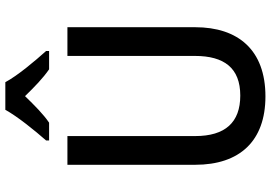

<svg xmlns="http://www.w3.org/2000/svg" viewBox="-164 -816 991 702"><g transform="rotate(-90 331.0 -465.5)"><path d="M381 -941H280C256 -897 204 -833 168 -792V-781H233C264 -802 296 -834 330 -869C364 -834 396 -803 428 -781H495V-792C459 -832 405 -896 381 -941ZM582 -247V-714H477V-248C477 -141 433 -82 332 -82C234 -82 184 -137 184 -247V-714H79V-247C79 -84 166 10 329 10C499 10 582 -90 582 -247Z"/></g></svg>

Font: Noto Sans Lao SemiCondensed Medium
Style: Regular
Weight: 500
Width: 4
Designer: Monotype Design Team
Foundry: Monotype Imaging Inc.
Version: Version 2.003